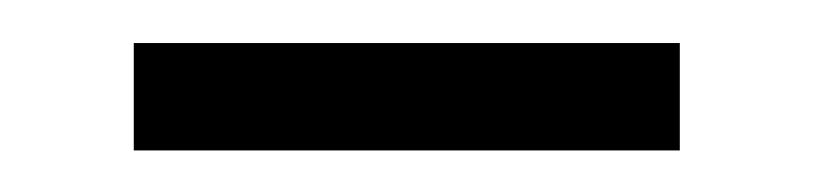

<svg xmlns="http://www.w3.org/2000/svg" viewBox="-20 -313 386 91"><path d="M43.4 -241.7V-292.6H302.2V-241.7Z"/></svg>

Font: Noto Serif SC ExtraLight
Style: Regular
Weight: 200
Designer: Ryoko NISHIZUKA 西塚涼子 (kana & ideographs); Frank Grießhammer (Latin, Greek & Cyrillic); Wenlong ZHANG 张文龙 (bopomofo); San
Foundry: Adobe
Version: Version 2.002-H1;hotconv 1.1.0;makeotfexe 2.6.0